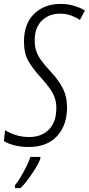

<svg xmlns="http://www.w3.org/2000/svg" viewBox="-46 -744 456 985"><path d="M102 10Q61 10 28 1.5Q-5 -7 -26 -20L-20 -76Q4 -61 35.5 -51Q67 -41 104 -41Q167 -41 205 -79.5Q243 -118 243 -190Q243 -218 235 -241.5Q227 -265 210 -289.5Q193 -314 163 -347Q124 -389 100.5 -429Q77 -469 77 -530Q77 -623 129.5 -673.5Q182 -724 266 -724Q302 -724 336 -713.5Q370 -703 390 -690L364 -642Q344 -655 318.5 -664.5Q293 -674 262 -674Q205 -674 168.5 -638Q132 -602 132 -536Q132 -503 141.5 -478Q151 -453 170 -428Q189 -403 218 -372Q256 -331 277 -289.5Q298 -248 298 -194Q298 -101 246.5 -45.5Q195 10 102 10ZM31 206Q44 191 59.5 165Q75 139 89 111Q103 83 110 61H161V71Q153 92 135.5 120.5Q118 149 97.5 176.5Q77 204 59 221H31Z"/></svg>

Font: Noto Sans ExtraCondensed Light
Style: Italic
Weight: 300
Width: 2
Italic angle: -12°
Designer: Monotype Design Team
Foundry: Monotype Imaging Inc.
Version: Version 2.013; ttfautohint (v1.8.4.7-5d5b)